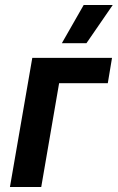

<svg xmlns="http://www.w3.org/2000/svg" viewBox="-20 -753 474 773"><path d="M20 0H146L218 -418H414L431 -520H110ZM328 -579 434 -733H317L229 -579Z"/></svg>

Font: Fixel Text 20240404 SemiBold
Style: Italic
Weight: 600
Width: 4
Italic angle: -10°
Designer: AlfaBravo + MacPaw
Foundry: Kyrylo Tkachov, Marchela Mozhyna, Serhii Makarenko, Maria Weinstein, Zakhar Kryvoshyya
Version: Version 1.211;Glyphs 3.2 (3225)